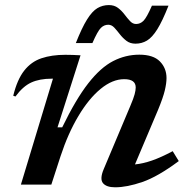

<svg xmlns="http://www.w3.org/2000/svg" viewBox="-20 -746 764 776"><path d="M42.5 -356 33.5 -359Q49.5 -424.5 77.8 -460.5Q106 -496.5 147.5 -510.5Q189 -524.5 244 -524.5Q260.5 -524.5 274 -524Q287.5 -523.5 305.5 -522.5L212.5 -231.5H231.5Q286.5 -345 336.5 -409Q386.5 -473 437 -499Q487.5 -525 543 -525Q599.5 -525 626.2 -497.8Q653 -470.5 653 -430.5Q653 -409.5 646 -380.2Q639 -351 619 -302.5L525.5 -81.5Q557.5 -84.5 594.2 -97.2Q631 -110 678 -135L702.5 -95Q618 -32 555.5 -10.5Q493 11 445.5 11Q410 11 396.2 -5.8Q382.5 -22.5 399 -62L507 -318.5Q520 -349 524.2 -365.2Q528.5 -381.5 528.5 -392.5Q528.5 -426 482 -426Q434.5 -426 386.8 -386.8Q339 -347.5 297 -277.2Q255 -207 224.5 -114L187.5 0H64.5L194 -428H189Q140 -428 106.2 -412.5Q72.5 -397 42.5 -356ZM661 -723Q636.5 -661 615.8 -627.8Q595 -594.5 574 -582Q553 -569.5 527.5 -569.5Q506 -569.5 491 -581Q476 -592.5 464.2 -607.8Q452.5 -623 441.8 -634.5Q431 -646 417.5 -646Q400.5 -646 387.5 -633Q374.5 -620 353.5 -572H286.5Q311 -634 331.8 -667.2Q352.5 -700.5 373.5 -713Q394.5 -725.5 420 -725.5Q442 -725.5 457 -714Q472 -702.5 483.5 -687.2Q495 -672 505.8 -660.5Q516.5 -649 530 -649Q547 -649 560 -662Q573 -675 594 -723Z"/></svg>

Font: Newsreader Caption Medium
Style: Italic
Weight: 500
Italic angle: -17°
Designer: Hugues Gentile
Foundry: Production Type
Version: Version 1.001